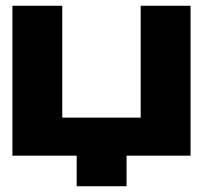

<svg xmlns="http://www.w3.org/2000/svg" viewBox="-20 -540 704 666"><path d="M196 -132H468V-520H641V0H419V106H246V0H23V-520H196Z"/></svg>

Font: Non Bureau Extended
Style: Bold
Weight: 700
Width: 7
Designer: Jona Saucedo
Foundry: Non Foundry
Version: Version 1.000; ttfautohint (v1.8.4)